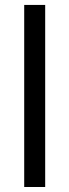

<svg xmlns="http://www.w3.org/2000/svg" viewBox="-20 -747 277 767"><path d="M160.5 -727.3V0H76.7V-727.3Z"/></svg>

Font: Inter UI
Style: Regular
Weight: 400
Designer: Rasmus Andersson
Foundry: rsms
Version: 3.2;8d6f07862